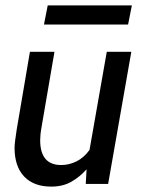

<svg xmlns="http://www.w3.org/2000/svg" viewBox="-20 -682 534 712"><path d="M170 10Q105 10 69.5 -27.5Q34 -65 34 -134Q34 -143 36 -160Q38 -177 42 -202L91 -490H182L135 -216Q131 -194 130 -182Q129 -170 129 -162Q129 -70 207 -70Q236 -70 263.5 -83.5Q291 -97 312 -126L376 -490H467L381 0H298L301 -54Q276 -26 244.5 -8Q213 10 170 10ZM143 -591 157 -662H469L455 -591Z"/></svg>

Font: Cabin VF Beta
Style: Italic
Weight: 400
Italic angle: -7°
Designer: Pablo Impallari
Foundry: Pablo Impallari. http://www.impallari.com Igino Marini. http://www.ikern.com
Version: Version 2.300